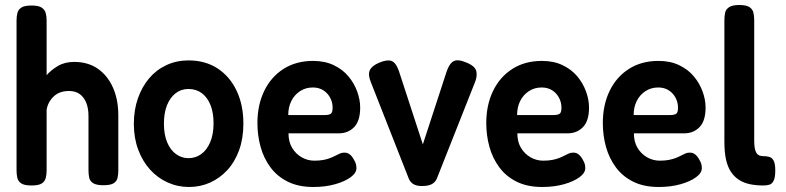

<svg xmlns="http://www.w3.org/2000/svg" viewBox="-20 -730 3134 766"><path d="M105 10Q77 10 64.5 1.5Q52 -7 49 -21Q46 -35 46 -51V-648Q46 -665 49.5 -678.5Q53 -692 65.5 -700Q78 -708 106 -708Q134 -708 146.5 -699.5Q159 -691 162.5 -677.5Q166 -664 166 -647V-430Q183 -450 210.5 -466.5Q238 -483 276 -483Q331 -483 370 -456Q409 -429 430.5 -381Q452 -333 452 -270V-50Q452 -34 449 -20.5Q446 -7 433.5 1Q421 9 393 9Q365 9 352 1Q339 -7 336 -20.5Q333 -34 333 -52V-268Q333 -297 324.5 -319Q316 -341 299 -354Q282 -367 255 -367Q217 -367 194 -345Q171 -323 166 -292V-50Q166 -34 162.5 -20Q159 -6 146.5 2Q134 10 105 10Z M734 16Q689 16 649 -2Q609 -20 579 -53Q549 -86 531.5 -132.5Q514 -179 514 -236Q514 -291 530 -337Q546 -383 574.5 -417Q603 -451 643.5 -470Q684 -489 732 -489Q799 -489 848 -457Q897 -425 924 -368Q951 -311 951 -237Q951 -178 934 -131Q917 -84 887 -51.5Q857 -19 818 -1.5Q779 16 734 16ZM732 -99Q760 -99 782.5 -115Q805 -131 818.5 -162.5Q832 -194 832 -238Q832 -280 820 -310.5Q808 -341 785.5 -358Q763 -375 732 -375Q702 -375 680 -357.5Q658 -340 646 -309.5Q634 -279 634 -237Q634 -193 647 -162Q660 -131 682.5 -115Q705 -99 732 -99Z M1230 16Q1171 16 1128.5 -5Q1086 -26 1059 -62.5Q1032 -99 1019.5 -144.5Q1007 -190 1007 -239Q1007 -311 1034 -367Q1061 -423 1111 -455Q1161 -487 1229 -487Q1276 -487 1311.5 -470Q1347 -453 1370 -425.5Q1393 -398 1405 -365Q1417 -332 1417 -301Q1417 -248 1393 -223Q1369 -198 1331 -198H1131Q1131 -164 1145.5 -140Q1160 -116 1183.5 -102.5Q1207 -89 1234 -89Q1255 -89 1270.5 -92Q1286 -95 1297.5 -99.5Q1309 -104 1318.5 -109Q1328 -114 1336 -117.5Q1344 -121 1352 -121Q1364 -122 1374 -115Q1384 -108 1392 -93Q1398 -83 1400 -75.5Q1402 -68 1402 -59Q1402 -40 1379 -23Q1356 -6 1317 5Q1278 16 1230 16ZM1130 -271H1275Q1292 -271 1299.5 -276Q1307 -281 1307 -300Q1307 -322 1297 -340.5Q1287 -359 1269.5 -370Q1252 -381 1228 -381Q1199 -381 1176.5 -366Q1154 -351 1142 -326.5Q1130 -302 1130 -271Z M1667 12Q1646 13 1632 6Q1618 -1 1611 -17L1460 -401Q1447 -432 1455.5 -450Q1464 -468 1493 -480Q1524 -493 1541.5 -487Q1559 -481 1571 -448L1667 -154L1762 -445Q1773 -477 1790 -486Q1807 -495 1842 -480Q1876 -466 1880.5 -445Q1885 -424 1873 -397L1723 -18Q1716 -2 1702 5Q1688 12 1667 12Z M2143 16Q2084 16 2041.5 -5Q1999 -26 1972 -62.5Q1945 -99 1932.5 -144.5Q1920 -190 1920 -239Q1920 -311 1947 -367Q1974 -423 2024 -455Q2074 -487 2142 -487Q2189 -487 2224.5 -470Q2260 -453 2283 -425.5Q2306 -398 2318 -365Q2330 -332 2330 -301Q2330 -248 2306 -223Q2282 -198 2244 -198H2044Q2044 -164 2058.5 -140Q2073 -116 2096.5 -102.5Q2120 -89 2147 -89Q2168 -89 2183.5 -92Q2199 -95 2210.5 -99.5Q2222 -104 2231.5 -109Q2241 -114 2249 -117.5Q2257 -121 2265 -121Q2277 -122 2287 -115Q2297 -108 2305 -93Q2311 -83 2313 -75.5Q2315 -68 2315 -59Q2315 -40 2292 -23Q2269 -6 2230 5Q2191 16 2143 16ZM2043 -271H2188Q2205 -271 2212.5 -276Q2220 -281 2220 -300Q2220 -322 2210 -340.5Q2200 -359 2182.5 -370Q2165 -381 2141 -381Q2112 -381 2089.5 -366Q2067 -351 2055 -326.5Q2043 -302 2043 -271Z M2608 16Q2549 16 2506.5 -5Q2464 -26 2437 -62.5Q2410 -99 2397.5 -144.5Q2385 -190 2385 -239Q2385 -311 2412 -367Q2439 -423 2489 -455Q2539 -487 2607 -487Q2654 -487 2689.5 -470Q2725 -453 2748 -425.5Q2771 -398 2783 -365Q2795 -332 2795 -301Q2795 -248 2771 -223Q2747 -198 2709 -198H2509Q2509 -164 2523.5 -140Q2538 -116 2561.5 -102.5Q2585 -89 2612 -89Q2633 -89 2648.5 -92Q2664 -95 2675.5 -99.5Q2687 -104 2696.5 -109Q2706 -114 2714 -117.5Q2722 -121 2730 -121Q2742 -122 2752 -115Q2762 -108 2770 -93Q2776 -83 2778 -75.5Q2780 -68 2780 -59Q2780 -40 2757 -23Q2734 -6 2695 5Q2656 16 2608 16ZM2508 -271H2653Q2670 -271 2677.5 -276Q2685 -281 2685 -300Q2685 -322 2675 -340.5Q2665 -359 2647.5 -370Q2630 -381 2606 -381Q2577 -381 2554.5 -366Q2532 -351 2520 -326.5Q2508 -302 2508 -271Z M3026 10Q2997 10 2972.5 5Q2948 0 2929 -12Q2910 -24 2896.5 -44Q2883 -64 2876.5 -93.5Q2870 -123 2870 -165V-648Q2870 -666 2873 -679.5Q2876 -693 2889 -701.5Q2902 -710 2929 -710Q2957 -710 2969.5 -702Q2982 -694 2985.5 -680.5Q2989 -667 2989 -650V-169Q2989 -152 2991 -140Q2993 -128 2997.5 -120.5Q3002 -113 3009 -110Q3016 -107 3026 -107Q3039 -107 3049.5 -104Q3060 -101 3066.5 -89Q3073 -77 3073 -50Q3073 -22 3066.5 -9Q3060 4 3049 7Q3038 10 3026 10Z"/></svg>

Font: Fredoka SemiCondensed Medium
Style: Regular
Weight: 500
Width: 4
Designer: Ben Nathan
Foundry: Milena B. Brandão, Ben Nathan
Version: Version 2.001